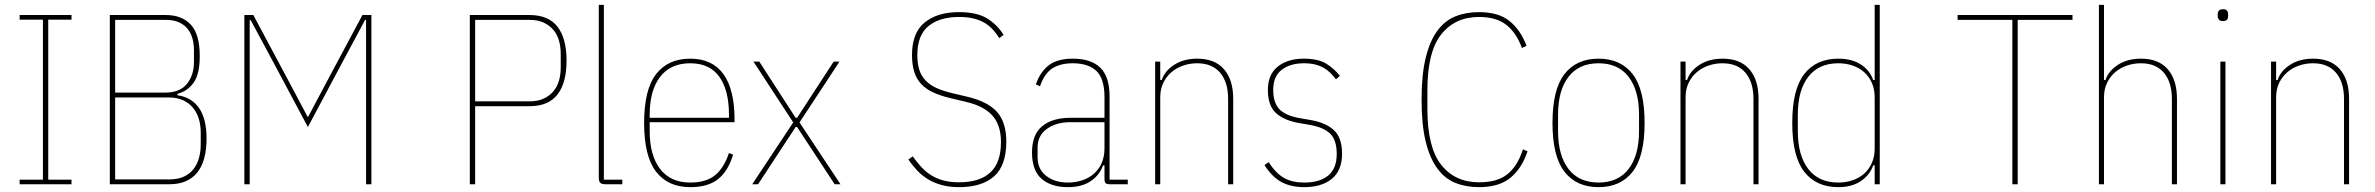

<svg xmlns="http://www.w3.org/2000/svg" viewBox="-20 -760 9795 792"><path d="M61 0V-19H157V-679H61V-698H275V-679H179V-19H275V0Z M433 -698H664Q730 -698 767 -658.5Q804 -619 804 -528Q804 -455 779 -419.5Q754 -384 712 -373V-367Q770 -359 801 -314.5Q832 -270 832 -189Q832 -95 793 -47.5Q754 0 679 0H433ZM455 -20H679Q713 -20 737.5 -31Q762 -42 777.5 -61.5Q793 -81 800.5 -107.5Q808 -134 808 -164V-214Q808 -244 800 -270Q792 -296 776 -315.5Q760 -335 735 -346.5Q710 -358 676 -358H455ZM455 -378H661Q722 -378 751 -414Q780 -450 780 -503V-553Q780 -580 773.5 -602.5Q767 -625 753 -642Q739 -659 717 -668.5Q695 -678 664 -678H455Z M1490 -678H1486L1395 -508L1250 -236L1105 -508L1014 -677H1010V0H988V-698H1025L1164 -438L1249 -278H1251L1336 -438L1475 -698H1512V0H1490Z M1918 0V-698H2165Q2242 -698 2279.5 -650Q2317 -602 2317 -510Q2317 -418 2279.5 -370Q2242 -322 2165 -322H1940V0ZM1940 -342H2165Q2198 -342 2222 -353Q2246 -364 2262 -382.5Q2278 -401 2285.5 -426.5Q2293 -452 2293 -481V-539Q2293 -568 2285.5 -593.5Q2278 -619 2262 -637.5Q2246 -656 2222 -667Q2198 -678 2165 -678H1940Z M2477 0Q2462 0 2456 -6Q2450 -12 2450 -27V-740H2471V-19H2547V0Z M2827 12Q2736 12 2686.5 -51.5Q2637 -115 2637 -253Q2637 -391 2686.5 -454.5Q2736 -518 2827 -518Q2918 -518 2964 -454.5Q3010 -391 3010 -266V-256H2660V-219Q2660 -119 2703 -63Q2746 -7 2827 -7Q2893 -7 2930 -37.5Q2967 -68 2987 -129L3004 -122Q2984 -55 2942.5 -21.5Q2901 12 2827 12ZM2827 -499Q2746 -499 2703 -443Q2660 -387 2660 -287V-274H2987V-287Q2987 -387 2947.5 -443Q2908 -499 2827 -499Z M3083 0 3252 -255 3088 -506H3112L3262 -274H3268L3419 -506H3443L3278 -255L3447 0H3423L3268 -236H3262L3107 0Z M3936 12Q3897 12 3865.5 3.5Q3834 -5 3809 -20Q3784 -35 3764 -56Q3744 -77 3727 -102L3745 -115Q3762 -91 3780.5 -71Q3799 -51 3821.5 -37Q3844 -23 3872 -15.5Q3900 -8 3936 -8Q4021 -8 4065 -48.5Q4109 -89 4109 -174Q4109 -244 4073.5 -283.5Q4038 -323 3964 -340L3901 -355Q3859 -365 3829 -379Q3799 -393 3779.5 -414Q3760 -435 3751 -464.5Q3742 -494 3742 -533Q3742 -625 3794.5 -667.5Q3847 -710 3936 -710Q4009 -710 4051 -684.5Q4093 -659 4120 -616L4102 -603Q4088 -625 4072 -641.5Q4056 -658 4036.5 -668.5Q4017 -679 3992.5 -684.5Q3968 -690 3936 -690Q3856 -690 3810 -652.5Q3764 -615 3764 -533Q3764 -498 3772 -472.5Q3780 -447 3797.5 -428.5Q3815 -410 3842 -397.5Q3869 -385 3907 -376L3970 -361Q4055 -341 4093 -298Q4131 -255 4131 -176Q4131 -77 4080.5 -32.5Q4030 12 3936 12Z M4559 0Q4545 0 4540.5 -4.5Q4536 -9 4536 -23V-78H4530Q4516 -38 4479.5 -13Q4443 12 4385 12Q4316 12 4276.5 -22.5Q4237 -57 4237 -131Q4237 -205 4279 -239.5Q4321 -274 4395 -274H4536V-359Q4536 -436 4502.5 -467.5Q4469 -499 4405 -499Q4354 -499 4321 -478Q4288 -457 4270 -404L4253 -412Q4271 -464 4306.5 -491Q4342 -518 4405 -518Q4481 -518 4519 -480.5Q4557 -443 4557 -362V-19H4632V0ZM4385 -7Q4416 -7 4443.5 -16Q4471 -25 4491.5 -42.5Q4512 -60 4524 -86.5Q4536 -113 4536 -148V-256H4395Q4337 -256 4298.5 -228.5Q4260 -201 4260 -151V-112Q4260 -62 4295.5 -34.5Q4331 -7 4385 -7Z M4745 0V-506H4766V-430H4772Q4785 -468 4824 -493Q4863 -518 4919 -518Q4991 -518 5029 -474.5Q5067 -431 5067 -352V0H5046V-352Q5046 -421 5013 -460Q4980 -499 4918 -499Q4888 -499 4860.5 -489.5Q4833 -480 4812 -462Q4791 -444 4778.5 -418Q4766 -392 4766 -359V0Z M5360 12Q5306 12 5267 -8.5Q5228 -29 5196 -79L5213 -91Q5244 -44 5277.5 -25.5Q5311 -7 5360 -7Q5424 -7 5459 -36Q5494 -65 5494 -125Q5494 -182 5467 -208.5Q5440 -235 5382 -245L5341 -252Q5277 -263 5243.5 -293.5Q5210 -324 5210 -389Q5210 -453 5251 -485.5Q5292 -518 5358 -518Q5417 -518 5450.5 -497.5Q5484 -477 5507 -447L5491 -433Q5480 -447 5468 -459Q5456 -471 5440.5 -480Q5425 -489 5405 -494Q5385 -499 5359 -499Q5302 -499 5267 -472Q5232 -445 5232 -390Q5232 -335 5258.5 -308.5Q5285 -282 5345 -272L5386 -265Q5449 -254 5482.5 -223Q5516 -192 5516 -126Q5516 -57 5474 -22.5Q5432 12 5360 12Z M6081 12Q6027 12 5983.5 -5.5Q5940 -23 5909 -65Q5878 -107 5861 -176Q5844 -245 5844 -349Q5844 -452 5861 -521.5Q5878 -591 5909 -633Q5940 -675 5983.5 -692.5Q6027 -710 6081 -710Q6161 -710 6206.5 -673.5Q6252 -637 6277 -571L6258 -562Q6235 -625 6193.5 -657.5Q6152 -690 6081 -690Q5982 -690 5925 -618Q5868 -546 5868 -388V-310Q5868 -152 5925 -80Q5982 -8 6081 -8Q6158 -8 6199.5 -42.5Q6241 -77 6262 -144L6281 -136Q6258 -66 6211 -27Q6164 12 6081 12Z M6574 12Q6483 12 6433.5 -51.5Q6384 -115 6384 -253Q6384 -391 6433.5 -454.5Q6483 -518 6574 -518Q6665 -518 6714.5 -454.5Q6764 -391 6764 -253Q6764 -115 6714.5 -51.5Q6665 12 6574 12ZM6574 -7Q6655 -7 6698 -63Q6741 -119 6741 -219V-287Q6741 -387 6698 -443Q6655 -499 6574 -499Q6493 -499 6450 -443Q6407 -387 6407 -287V-219Q6407 -119 6450 -63Q6493 -7 6574 -7Z M6912 0V-506H6933V-430H6939Q6952 -468 6991 -493Q7030 -518 7086 -518Q7158 -518 7196 -474.5Q7234 -431 7234 -352V0H7213V-352Q7213 -421 7180 -460Q7147 -499 7085 -499Q7055 -499 7027.5 -489.5Q7000 -480 6979 -462Q6958 -444 6945.5 -418Q6933 -392 6933 -359V0Z M7713 -78H7707Q7693 -38 7656 -13Q7619 12 7563 12Q7472 12 7422.5 -51.5Q7373 -115 7373 -253Q7373 -391 7422.5 -454.5Q7472 -518 7563 -518Q7619 -518 7656 -494Q7693 -470 7707 -430H7713V-740H7734V0H7713ZM7563 -7Q7595 -7 7622.5 -16.5Q7650 -26 7670 -44Q7690 -62 7701.5 -88Q7713 -114 7713 -147V-359Q7713 -392 7701.5 -418Q7690 -444 7670 -462Q7650 -480 7622.5 -489.5Q7595 -499 7563 -499Q7482 -499 7439 -443Q7396 -387 7396 -287V-219Q7396 -119 7439 -63Q7482 -7 7563 -7Z M8303 -678V0H8281V-678H8055V-698H8529V-678Z M8638 -740H8659V-430H8665Q8678 -468 8717 -493Q8756 -518 8812 -518Q8884 -518 8922 -474.5Q8960 -431 8960 -352V0H8939V-352Q8939 -421 8906 -460Q8873 -499 8811 -499Q8781 -499 8753.5 -489.5Q8726 -480 8705 -462Q8684 -444 8671.5 -418Q8659 -392 8659 -359V0H8638Z M9150 -673Q9138 -673 9133 -679Q9128 -685 9128 -693V-702Q9128 -710 9133 -716Q9138 -722 9150 -722Q9162 -722 9166.5 -716Q9171 -710 9171 -702V-693Q9171 -685 9166.5 -679Q9162 -673 9150 -673ZM9139 -506H9160V0H9139Z M9348 0V-506H9369V-430H9375Q9388 -468 9427 -493Q9466 -518 9522 -518Q9594 -518 9632 -474.5Q9670 -431 9670 -352V0H9649V-352Q9649 -421 9616 -460Q9583 -499 9521 -499Q9491 -499 9463.5 -489.5Q9436 -480 9415 -462Q9394 -444 9381.5 -418Q9369 -392 9369 -359V0Z"/></svg>

Font: IBM Plex Sans Cond Thin
Style: Regular
Weight: 100
Width: 3
Designer: Mike Abbink, Paul van der Laan, Pieter van Rosmalen
Foundry: Bold Monday
Version: Version 1.3